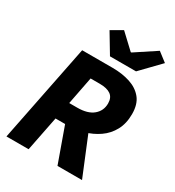

<svg xmlns="http://www.w3.org/2000/svg" viewBox="-205 -992 1011 1111"><g transform="rotate(30 300.0 -436.5)"><path d="M12 0 142 -651H346Q410 -651 462.5 -634Q515 -617 546 -579Q577 -541 577 -475Q577 -412 552 -366Q527 -320 484.5 -290.5Q442 -261 390 -246.5Q338 -232 284 -232H206L160 0ZM230 -349H284Q353 -349 389.5 -379.5Q426 -410 426 -459Q426 -498 401 -516Q376 -534 327 -534H266ZM261 -257 386 -319 517 0H353ZM299 -701 221 -831 294 -873 391 -782H395L533 -873L594 -826L473 -701Z"/></g></svg>

Font: Source Code Pro ExtraBold
Style: Italic
Weight: 800
Italic angle: -11°
Monospace: yes
Designer: Paul D. Hunt, Teo Tuominen
Foundry: Adobe Systems Incorporated
Version: Version 1.016;hotconv 1.0.116;makeotfexe 2.5.65601